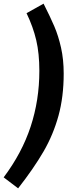

<svg xmlns="http://www.w3.org/2000/svg" viewBox="-54 -873 368 1049"><path d="M294 -471Q294 -344 265.5 -240.5Q237 -137 184 -45.5Q131 46 45 156L-34 96Q66 -37 113.5 -181.5Q161 -326 161 -486Q161 -581 144 -653.5Q127 -726 91 -801L184 -853Q221 -780 243 -728.5Q265 -677 279.5 -612.5Q294 -548 294 -471Z"/></svg>

Font: Fira Sans Condensed SemiBold
Style: Italic
Weight: 600
Width: 3
Italic angle: -8°
Designer: bBox Type GmbH & Carrois Corporate GbR & Edenspiekermann AG
Foundry: bBox Type GmbH & Carrois Corporate GbR & Edenspiekermann AG
Version: Version 4.301